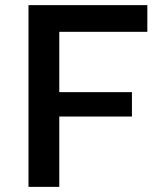

<svg xmlns="http://www.w3.org/2000/svg" viewBox="-20 -728 632 748"><path d="M494 -274H211V0H91V-708H554V-604H211V-369H494Z"/></svg>

Font: Metropolitano Medium
Style: Regular
Weight: 500
Designer: Fonts by Alex Slobzheninov & Chris M. Simpson / Changes by Cristiano Sobral
Foundry: Fonts by Alex Slobzheninov & Chris M. Simpson / Changes by Cristiano Sobral
Version: Version 1.00;August 30, 2020;FontCreator 13.0.0.2681 64-bit